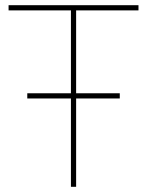

<svg xmlns="http://www.w3.org/2000/svg" viewBox="-20 -719 566 739"><path d="M513 -679H273V-360H441V-340H273V0H253V-340H85V-360H253V-679H13V-699H513Z"/></svg>

Font: Montserrat arm Thin
Style: Regular
Weight: 250
Designer: Julieta Ulanovsky
Foundry: Julieta Ulanovsky
Version: Version 6.000;PS 006.000;hotconv 1.0.88;makeotf.lib2.5.64775